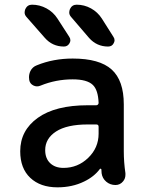

<svg xmlns="http://www.w3.org/2000/svg" viewBox="-20 -803 615 811"><path d="M65.4 -164.1Q65.4 -252 139.6 -305.2Q213.9 -358.4 350.6 -358.4H386.7Q390.6 -358.4 393.6 -361.3Q396.5 -364.3 396.5 -368.2Q394.5 -422.9 372.1 -444.3Q347.7 -467.8 287.1 -467.8Q215.8 -467.8 151.4 -441.4Q135.7 -434.6 121.1 -441.9Q106.4 -449.2 103.5 -464.8Q102.5 -470.7 102.5 -476.6Q102.5 -490.2 108.4 -502.9Q117.2 -520.5 135.7 -527.3Q205.1 -555.7 287.1 -555.7Q400.4 -555.7 451.7 -509.3Q502.9 -462.9 502.9 -362.3V-164.1Q502.9 -118.2 509.8 -71.3Q509.8 -68.4 509.8 -64.5Q509.8 -48.8 500 -37.1Q487.3 -21.5 467.8 -21.5Q445.3 -21.5 428.7 -35.6Q412.1 -49.8 409.2 -71.3Q408.2 -80.1 408.2 -87.9Q407.2 -89.8 405.8 -90.3Q404.3 -90.8 402.3 -89.8Q377.9 -56.6 335 -36.1Q285.2 -11.7 222.7 -11.7Q150.4 -11.7 107.9 -51.8Q65.4 -91.8 65.4 -164.1ZM396.5 -267.6Q396.5 -277.3 386.7 -277.3H350.6Q262.7 -277.3 216.8 -247.6Q170.9 -217.8 170.9 -168.9Q170.9 -133.8 191.9 -113.8Q212.9 -93.8 248 -93.8Q308.6 -93.8 352.5 -136.2Q396.5 -178.7 396.5 -238.3ZM303.7 -783.2Q335.9 -783.2 364.3 -767.6Q392.6 -752 410.2 -724.6L459 -647.5Q463.9 -640.6 463.9 -632.8Q463.9 -627 460 -620.1Q453.1 -606.4 436.5 -606.4Q388.7 -606.4 356.4 -642.6L280.3 -731.4Q272.5 -740.2 272.5 -750Q272.5 -756.8 275.4 -764.6Q284.2 -783.2 303.7 -783.2ZM115.2 -783.2Q147.5 -783.2 176.3 -767.6Q205.1 -752 222.7 -724.6L272.5 -647.5Q277.3 -640.6 277.3 -632.8Q277.3 -627 273.4 -620.1Q265.6 -606.4 250 -606.4Q201.2 -606.4 168.9 -643.6L91.8 -731.4Q84 -740.2 84 -750Q84 -756.8 86.9 -764.6Q95.7 -783.2 115.2 -783.2Z"/></svg>

Font: Gen Jyuu GothicX Medium
Style: Regular
Weight: 500
Designer: Ryoko NISHIZUKA (kana &amp; ideographs); Paul D. Hunt (Latin, Greek &amp; Cyrillic); Wenlong ZHANG (bopomofo); Sandoll C
Version: Version 1.058.20140828